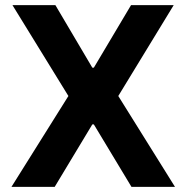

<svg xmlns="http://www.w3.org/2000/svg" viewBox="-20 -727 726 747"><path d="M339.2 -463.7H345.1L489.8 -707H655.8L440.2 -353.5L660.8 0H491.5L345.1 -243H339.2L192.8 0H24.6L246.1 -353.5L28.5 -707H195.5Z"/></svg>

Font: Pretendard GOV Variable
Style: Regular
Weight: 400
Designer: Base glyphs from Inter by Rasmus Andersson; Hangul glyphs from Noto Sans CJK(Source Han Sans) by Jang Soo-young and Kang
Foundry: Kil Hyung-jin
Version: Version 1.307;Glyphs 3.2 (3192)